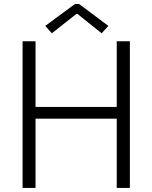

<svg xmlns="http://www.w3.org/2000/svg" viewBox="-20 -922 748 942"><path d="M90.8 -719.7H154.3V-397.5H552.7V-719.7H617.2V0H552.7V-339.8H154.3V0H90.8ZM202.1 -794.9 347.7 -902.3H368.2L511.7 -794.9L478.5 -758.8L360.4 -853.5H354.5L234.4 -758.8Z"/></svg>

Font: Reddit Sans Chocolate Light
Style: Regular
Weight: 300
Designer: Stephen Hutchings
Foundry: Reddit
Version: Version 1.013